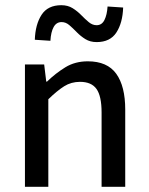

<svg xmlns="http://www.w3.org/2000/svg" viewBox="-20 -719 572 739"><path d="M76 0V-471H150L158 -405H161Q194 -437 231.5 -460Q269 -483 318 -483Q393 -483 427.5 -435Q462 -387 462 -297V0H371V-286Q371 -349 351.5 -376.5Q332 -404 288 -404Q254 -404 227 -387Q200 -370 166 -337V0ZM352 -557Q327 -557 308.5 -568.5Q290 -580 275 -595.5Q260 -611 246.5 -622.5Q233 -634 217 -634Q197 -634 186.5 -615Q176 -596 174 -562L114 -566Q116 -625 140 -662Q164 -699 216 -699Q241 -699 259.5 -687.5Q278 -676 293 -660.5Q308 -645 322 -633.5Q336 -622 352 -622Q372 -622 382 -642Q392 -662 394 -694L454 -690Q452 -631 428 -594Q404 -557 352 -557Z"/></svg>

Font: Narnoor
Style: Regular
Weight: 400
Designer: S. Sridhar Murthy
Foundry: SIL International
Version: Version 3.000